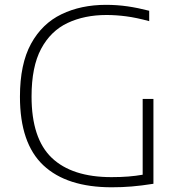

<svg xmlns="http://www.w3.org/2000/svg" viewBox="-20 -769 744 794"><path d="M442 5.5Q256 5.5 159.2 -85.5Q62.5 -176.5 62.5 -369Q62.5 -504 108.2 -587.8Q154 -671.5 234.5 -710.2Q315 -749 418.5 -749Q464 -749 507.2 -742.8Q550.5 -736.5 597 -724.5V-681.5Q544 -696 501.8 -701.5Q459.5 -707 420.5 -707Q329.5 -707 259.5 -674Q189.5 -641 150 -567Q110.5 -493 110.5 -370Q110.5 -196 194.2 -116.2Q278 -36.5 441 -36.5Q479 -36.5 510.5 -39Q542 -41.5 570 -46.5V-360H614.5V-9Q563.5 -1 524.2 2.2Q485 5.5 442 5.5Z"/></svg>

Font: Encode Sans SmExp XLt
Style: Regular
Weight: 200
Width: 6
Designer: Multiple Designers
Foundry: Impallari Type
Version: Version 3.002; ttfautohint (v1.8.3) -l 8 -r 50 -G 200 -x 14 